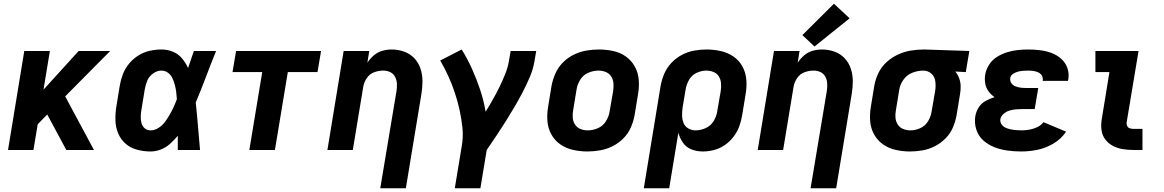

<svg xmlns="http://www.w3.org/2000/svg" viewBox="-20 -803 6232 1028"><path d="M23 0H159L182 -138L233 -190L335 0H483L329 -287L570 -530H401L213 -323L247 -530H110Z M786 8Q814 8 841 -2.5Q868 -13 890.5 -33Q913 -53 932 -76Q932 -38 932 0H1051Q1045 -64 1040 -127.5Q1035 -191 1028 -254Q1057 -323 1083 -392Q1109 -461 1137 -530H1018Q1002 -484 987 -439Q974 -467 954.5 -490.5Q935 -514 906 -526Q877 -538 845 -538Q813 -538 781.5 -531Q750 -524 721 -506Q692 -488 670.5 -461.5Q649 -435 637.5 -404.5Q626 -374 621 -343L603 -233Q597 -195 598 -158.5Q599 -122 612.5 -89.5Q626 -57 652 -34Q678 -11 713.5 -1.5Q749 8 786 8ZM786 -105Q768 -105 755 -116Q742 -127 737.5 -144Q733 -161 733.5 -178.5Q734 -196 737 -214L755 -324Q759 -348 768.5 -371Q778 -394 799.5 -409.5Q821 -425 844 -425Q864 -425 879.5 -413.5Q895 -402 903 -384.5Q911 -367 916 -348.5Q921 -330 923.5 -310.5Q926 -291 927 -272Q919 -250 909.5 -229.5Q900 -209 888.5 -189Q877 -169 863 -150Q849 -131 828.5 -118Q808 -105 786 -105Z M1315 0H1452L1521 -417H1680L1699 -530H1244L1225 -417H1384Z M2016 205H2153L2236 -298Q2242 -333 2242 -368Q2242 -403 2231.5 -435Q2221 -467 2198.5 -491Q2176 -515 2144 -526.5Q2112 -538 2077 -538Q2052 -538 2027 -531Q2002 -524 1981.5 -506.5Q1961 -489 1947 -467L1957 -530H1820L1733 0H1869L1925 -339Q1929 -363 1944 -385Q1959 -407 1983 -416Q2007 -425 2032 -425Q2052 -425 2069 -417Q2086 -409 2095 -392Q2104 -375 2105 -355.5Q2106 -336 2103 -316Z M2415 205H2552L2586 0Q2612 -38 2637.5 -76Q2663 -114 2687.5 -153Q2712 -192 2735 -231Q2758 -270 2779 -310.5Q2800 -351 2817.5 -392.5Q2835 -434 2842 -477L2851 -530H2714L2705 -477Q2699 -441 2685 -406.5Q2671 -372 2654.5 -338Q2638 -304 2619 -270.5Q2600 -237 2580 -205Q2570 -265 2551 -322Q2532 -379 2507.5 -433.5Q2483 -488 2452 -538L2337 -479Q2361 -438 2380.5 -395Q2400 -352 2415 -307Q2430 -262 2440.5 -214.5Q2451 -167 2456 -118Q2461 -69 2452 -19Z M3125 8Q3158 8 3192.5 2Q3227 -4 3259.5 -20Q3292 -36 3318 -62.5Q3344 -89 3358 -121.5Q3372 -154 3378 -188L3396 -298Q3403 -337 3400 -375.5Q3397 -414 3379 -446.5Q3361 -479 3331 -500.5Q3301 -522 3263 -530Q3225 -538 3186 -538Q3153 -538 3118.5 -532Q3084 -526 3051.5 -510Q3019 -494 2993.5 -468Q2968 -442 2953.5 -409Q2939 -376 2933 -343L2915 -233Q2908 -193 2911 -154.5Q2914 -116 2932 -83.5Q2950 -51 2980 -30Q3010 -9 3048 -0.5Q3086 8 3125 8ZM3127 -105Q3106 -105 3087.5 -112.5Q3069 -120 3058.5 -136.5Q3048 -153 3046.5 -173.5Q3045 -194 3049 -214L3067 -324Q3071 -351 3087 -376.5Q3103 -402 3130 -413.5Q3157 -425 3184 -425Q3205 -425 3223.5 -417.5Q3242 -410 3252.5 -393.5Q3263 -377 3264.5 -357Q3266 -337 3263 -316L3244 -206Q3240 -179 3224 -153.5Q3208 -128 3181 -116.5Q3154 -105 3127 -105Z M3427 205H3563L3612 -92Q3620 -63 3637 -38.5Q3654 -14 3682.5 -3Q3711 8 3743 8Q3773 8 3803.5 0Q3834 -8 3861 -26.5Q3888 -45 3908 -71.5Q3928 -98 3938.5 -127.5Q3949 -157 3954 -188L3972 -298Q3979 -337 3976 -375.5Q3973 -414 3955.5 -446.5Q3938 -479 3907.5 -500Q3877 -521 3839.5 -529.5Q3802 -538 3763 -538Q3730 -538 3696.5 -532Q3663 -526 3631.5 -509.5Q3600 -493 3575 -466.5Q3550 -440 3536.5 -408Q3523 -376 3517 -343ZM3704 -105Q3683 -105 3665 -115.5Q3647 -126 3639.5 -145.5Q3632 -165 3632 -186.5Q3632 -208 3635 -229L3651 -324Q3655 -350 3669 -375Q3683 -400 3709 -412.5Q3735 -425 3761 -425Q3782 -425 3800.5 -417.5Q3819 -410 3829 -393.5Q3839 -377 3840.5 -357Q3842 -337 3839 -316L3820 -206Q3816 -179 3800.5 -154Q3785 -129 3758 -117Q3731 -105 3704 -105Z M4320 205H4457L4540 -298Q4546 -333 4546 -368Q4546 -403 4535.5 -435Q4525 -467 4502.5 -491Q4480 -515 4448 -526.5Q4416 -538 4381 -538Q4356 -538 4331 -531Q4306 -524 4285.5 -506.5Q4265 -489 4251 -467L4261 -530H4124L4037 0H4173L4229 -339Q4233 -363 4248 -385Q4263 -407 4287 -416Q4311 -425 4336 -425Q4356 -425 4373 -417Q4390 -409 4399 -392Q4408 -375 4409 -355.5Q4410 -336 4407 -316ZM4341 -554 4529 -705 4445 -783 4276 -615Z M4852 8Q4886 8 4920 2Q4954 -4 4986 -20.5Q5018 -37 5043.5 -63Q5069 -89 5082.5 -121.5Q5096 -154 5102 -188L5120 -298Q5124 -320 5123.5 -342Q5123 -364 5115.5 -384Q5108 -404 5095 -420L5151 -417L5170 -530L4930 -538H4929Q4894 -538 4858.5 -532.5Q4823 -527 4789 -511.5Q4755 -496 4727 -470.5Q4699 -445 4683 -411.5Q4667 -378 4661 -343L4643 -233Q4636 -193 4639 -154.5Q4642 -116 4660 -83.5Q4678 -51 4708 -30Q4738 -9 4775.5 -0.5Q4813 8 4852 8ZM4854 -105Q4834 -105 4815.5 -112.5Q4797 -120 4786.5 -136.5Q4776 -153 4774.5 -173.5Q4773 -194 4777 -214L4795 -324Q4800 -353 4818.5 -378Q4837 -403 4866 -414Q4895 -425 4923 -425Q4949 -425 4967 -408.5Q4985 -392 4988 -366.5Q4991 -341 4987 -316L4968 -206Q4964 -179 4949 -154Q4934 -129 4907.5 -117Q4881 -105 4854 -105Z M5447 8Q5491 8 5535 -1Q5579 -10 5620.5 -34.5Q5662 -59 5688 -98L5567 -149Q5553 -131 5532 -121.5Q5511 -112 5490 -108.5Q5469 -105 5448 -105Q5433 -105 5418 -106.5Q5403 -108 5389 -111Q5375 -114 5362.5 -120Q5350 -126 5342 -138Q5334 -150 5336 -165Q5339 -181 5353.5 -193.5Q5368 -206 5385 -211Q5402 -216 5418.5 -217.5Q5435 -219 5452 -219H5520L5539 -332H5471Q5456 -332 5442 -334Q5428 -336 5415 -341.5Q5402 -347 5394.5 -358.5Q5387 -370 5389 -385Q5391 -399 5404 -407.5Q5417 -416 5431 -419.5Q5445 -423 5458.5 -424Q5472 -425 5486 -425Q5500 -425 5513.5 -423Q5527 -421 5539 -415.5Q5551 -410 5558 -398.5Q5565 -387 5563 -373V-370H5698Q5699 -374 5700 -379Q5705 -411 5694.5 -440Q5684 -469 5661 -489Q5638 -509 5609.5 -519.5Q5581 -530 5549.5 -534Q5518 -538 5486 -538Q5458 -538 5429.5 -535Q5401 -532 5373 -523.5Q5345 -515 5319 -499Q5293 -483 5276.5 -457.5Q5260 -432 5255 -404Q5251 -380 5255 -356.5Q5259 -333 5272.5 -314.5Q5286 -296 5305 -283Q5280 -275 5257 -262.5Q5234 -250 5220 -227.5Q5206 -205 5202 -181Q5196 -144 5207.5 -109Q5219 -74 5245 -51Q5271 -28 5304 -15Q5337 -2 5373.5 3Q5410 8 5447 8Z M6049 0H6097V-113H6049Q6039 -113 6029.5 -116Q6020 -119 6015.5 -127.5Q6011 -136 6012 -146L6076 -530H5845V-417H5920L5879 -165Q5874 -136 5877.5 -107.5Q5881 -79 5897.5 -57Q5914 -35 5938.5 -22Q5963 -9 5991.5 -4.5Q6020 0 6049 0Z"/></svg>

Font: Iosevka Sparkle Extrabold
Style: Italic
Weight: 800
Italic angle: -9°
Designer: Belleve Invis
Foundry: Belleve Invis
Version: Version 4.5.0; ttfautohint (v1.8.3)